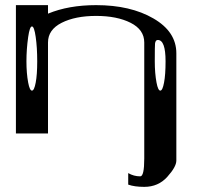

<svg xmlns="http://www.w3.org/2000/svg" viewBox="-20 -520 790 748"><path d="M125 -281.2Q125 -335 119.1 -376Q113.3 -417 104.5 -417Q95.7 -417 89.8 -376Q83 -328.1 83 -281.2Q83 -234.4 89.8 -198.2Q95.7 -167 104.5 -167Q113.3 -167 119.1 -198.2Q125 -228.5 125 -281.2ZM625 -281.2Q625 -364.3 594.7 -364.3Q585.9 -364.3 584 -350.6Q583 -341.8 583 -281.2Q583 -234.4 589.8 -198.2Q595.7 -167 604.5 -167Q613.3 -167 619.1 -198.2Q625 -228.5 625 -281.2ZM542 -354.5Q542 -404.3 488.8 -431.2Q435.5 -458 354.5 -458Q273.4 -458 220.2 -431.2Q167 -404.3 167 -354.5V-79.1V0H42V-500H167V-466.8Q247.1 -500 354.5 -500Q488.3 -500 577.6 -448.2Q667 -396.5 667 -312.5V105.5Q667 129.9 631.8 168.9Q596.7 208 542 208Q503.9 208 479.5 199.2V154.3Q501 167 526.4 167Q542 167 542 97.7Z"/></svg>

Font: okolaksMetalik
Style: bold
Weight: 700
Width: 7
Version: Version 0.6